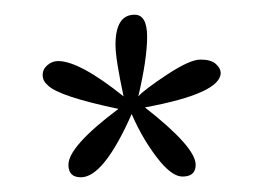

<svg xmlns="http://www.w3.org/2000/svg" viewBox="-20 -424 357 261"><path d="M163 -404Q180 -404 180 -374Q180 -344 168 -293Q176 -302 207 -322.5Q238 -343 252.5 -343Q267 -343 273.5 -337Q280 -331 280 -325Q280 -297 177 -278Q246 -224 246 -200Q246 -184 228 -184Q215 -184 198 -204Q175 -232 159 -269Q121 -183 90 -183Q73 -183 73 -200Q73 -225 141 -276Q60 -293 45 -308Q38 -314 38 -322Q38 -330 44.5 -335.5Q51 -341 59 -341Q88 -341 148 -293Q137 -344 137 -363Q137 -404 163 -404Z"/></svg>

Font: Dr Sugiyama
Style: Regular
Weight: 400
Designer: Alejandro Paul
Foundry: Alejandro Paul
Version: Version 1.000